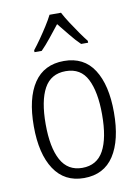

<svg xmlns="http://www.w3.org/2000/svg" viewBox="-87 -823 648 892"><g transform="rotate(-10 237.0 -377.5)"><path d="M426 -267Q426 -136 378.5 -63Q331 10 237 10Q145 10 96.5 -63.5Q48 -137 48 -267Q48 -399 96 -470.5Q144 -542 238 -542Q332 -542 379 -469Q426 -396 426 -267ZM104 -267Q104 -157 136.5 -97.5Q169 -38 237 -38Q306 -38 338 -96.5Q370 -155 370 -267Q370 -373 339.5 -433.5Q309 -494 238 -494Q168 -494 136 -435.5Q104 -377 104 -267ZM264 -765Q276 -742 294.5 -713.5Q313 -685 332 -658Q351 -631 364 -615V-606H331Q308 -628 284 -658Q260 -688 237 -716Q215 -688 190.5 -657.5Q166 -627 145 -606H111V-615Q127 -635 145.5 -661.5Q164 -688 181.5 -715.5Q199 -743 210 -765Z"/></g></svg>

Font: Noto Sans Khmer UI Condensed Light
Style: Regular
Weight: 300
Width: 3
Designer: Danh Hong and the Monotype Design Team
Foundry: Monotype Imaging Inc.
Version: Version 2.002; ttfautohint (v1.8.4.7-5d5b)